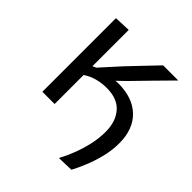

<svg xmlns="http://www.w3.org/2000/svg" viewBox="-184 -624 915 915"><g transform="rotate(45 273.5 -166.5)"><path d="M357.5 167.5Q374.5 136.5 390.5 95.8Q406.5 55 416.8 10.2Q427 -34.5 427 -78Q427 -146.5 391.2 -188.2Q355.5 -230 282.5 -230Q250 -230 218.8 -221.8Q187.5 -213.5 161 -195.5V0H78.5V-496L161 -499.5V-255Q170.5 -259.5 179 -263L263.5 -356.5Q296.5 -391 330 -426.5Q363.5 -461.5 396.5 -496H498.5Q455.5 -452.5 412.8 -409Q370 -365.5 328 -322L288 -283.5Q297.5 -284.5 306.5 -284.5Q402.5 -284.5 457 -232.5Q511.5 -180.5 511.5 -85Q511.5 -39 500 7.5Q488.5 54 471.8 94.8Q455 135.5 439 165Z"/></g></svg>

Font: Heraclito
Style: Regular
Weight: 400
Designer: Kostas Bartsokas (font) & Cristiano Sobral (main changes)
Foundry: Kostas Bartsokas (font) & Cristiano Sobral (main changes)
Version: Version 1.00;July 8, 2020;FontCreator 13.0.0.2655 64-bit